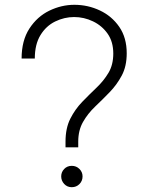

<svg xmlns="http://www.w3.org/2000/svg" viewBox="-20 -770 618 800"><path d="M253 -156V-180Q253 -236 273 -275.5Q293 -315 322.5 -345.5Q352 -376 382 -404.5Q412 -433 432 -466.5Q452 -500 452 -547Q452 -596 428.5 -629.5Q405 -663 367.5 -681Q330 -699 289 -699Q248 -699 210 -680.5Q172 -662 148.5 -623.5Q125 -585 125 -526H70Q70 -601 102.5 -651Q135 -701 185.5 -725.5Q236 -750 290 -750Q346 -750 396 -726.5Q446 -703 477 -658Q508 -613 508 -548Q508 -494 487.5 -455.5Q467 -417 437 -386Q407 -355 376.5 -326Q346 -297 326 -262Q306 -227 306 -180V-156ZM279 10Q260 10 247.5 -3.5Q235 -17 235 -35Q235 -53 247.5 -66Q260 -79 279 -79Q298 -79 311 -66Q324 -53 324 -35Q324 -16 311 -3Q298 10 279 10Z"/></svg>

Font: Be Vietnam Pro ExtraLight
Style: Regular
Weight: 200
Designer: Lam Bao, Tony Le, Vietanh Nguyen
Foundry: Yellow Type Foundry
Version: Version 1.002; ttfautohint (v1.8.3)